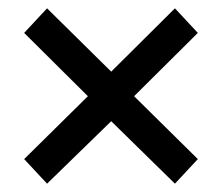

<svg xmlns="http://www.w3.org/2000/svg" viewBox="-20 -486 519 461"><path d="M455 -407 302 -255 455 -104 400 -45 349 -95 247 -195 93 -45 38 -104 191 -255 38 -407 93 -466 247 -314 400 -466Z"/></svg>

Font: Archivo Narrow
Style: Regular
Weight: 400
Designer: Hector Gatti
Foundry: Omnibus-Type
Version: Version 1.003